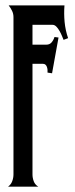

<svg xmlns="http://www.w3.org/2000/svg" viewBox="-20 -704 282 724"><path d="M10.3 0Q21.5 -8.3 26.1 -20.8Q30.8 -33.2 30.8 -46.4V-639.6Q30.8 -652.3 25.4 -663.3Q20 -674.3 12.7 -683.6H223.1Q220.7 -652.8 223.6 -621.3Q226.6 -589.8 236.8 -560.1L219.7 -553.7Q217.3 -559.6 213.4 -569.1Q209.5 -578.6 204.3 -587.6Q199.2 -596.7 192.6 -603.5Q186 -610.4 178.2 -610.4H102.5V-535.6H154.8Q167.5 -535.6 174.8 -544.4Q182.1 -553.2 185.5 -564.5L200.7 -562.5L176.3 -427.7L159.2 -430.2Q159.7 -435.1 159.2 -440.7Q158.7 -446.3 157 -451.4Q155.3 -456.5 151.6 -460Q147.9 -463.4 141.6 -463.4H102.5V-46.4Q102.5 -33.2 107.2 -20.5Q111.8 -7.8 124.5 0Z"/></svg>

Font: XAYAX
Style: Regular
Weight: 400
Designer: Peter Wiegel
Foundry: Peter Wiegel
Version: Version 1.000 2009 initial release